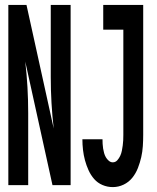

<svg xmlns="http://www.w3.org/2000/svg" viewBox="-20 -755 640 783"><path d="M14 0V-735H88L199 -231Q193 -283 190 -335.5Q187 -388 187 -441V-735H268V0H194L83 -504Q89 -452 92 -399.5Q95 -347 95 -294V0ZM440 8Q418 8 398 -0.5Q378 -9 364 -25Q350 -41 341 -61Q332 -81 326.5 -101.5Q321 -122 318.5 -143.5Q316 -165 316 -187Q316 -187 316 -187Q316 -187 316 -187H398Q398 -187 398 -187Q398 -187 398 -187Q398 -178 398.5 -168.5Q399 -159 400.5 -149.5Q402 -140 404.5 -131Q407 -122 411.5 -114Q416 -106 423.5 -99.5Q431 -93 440 -93Q451 -93 458.5 -101.5Q466 -110 470.5 -120Q475 -130 477 -140.5Q479 -151 480.5 -161.5Q482 -172 482.5 -183Q483 -194 483 -205V-634H401V-735H564V-205Q564 -182 562.5 -159Q561 -136 556 -114Q551 -92 542.5 -70Q534 -48 519.5 -30Q505 -12 484 -2Q463 8 440 8Z"/></svg>

Font: Iosevka Curly Extended
Style: Bold
Weight: 700
Width: 7
Monospace: yes
Designer: Belleve Invis
Foundry: Belleve Invis
Version: Version 11.1.0; ttfautohint (v1.8.3)